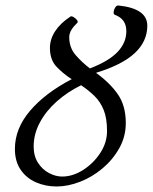

<svg xmlns="http://www.w3.org/2000/svg" viewBox="-20 -668 554 696"><path d="M185 8Q145 8 110.5 -7Q76 -22 55 -52.5Q34 -83 34 -128Q34 -202 89 -266.5Q144 -331 240 -381Q210 -400 185.5 -425.5Q161 -451 161 -494Q161 -526 180 -555Q199 -584 234 -607Q238 -611 246 -606.5Q254 -602 259 -595.5Q264 -589 260 -585Q247 -573 239 -560Q231 -547 231 -533Q231 -495 254.5 -468Q278 -441 306 -420Q374 -446 406 -479.5Q438 -513 438 -555Q438 -599 397 -614Q391 -616 392 -625Q393 -634 398 -641.5Q403 -649 410 -648Q514 -637 514 -575Q514 -518 468.5 -475.5Q423 -433 328 -404Q378 -368 407 -326.5Q436 -285 436 -222Q436 -173 412.5 -131Q389 -89 351.5 -57.5Q314 -26 270 -9Q226 8 185 8ZM102 -137Q102 -102 118 -77.5Q134 -53 158 -40.5Q182 -28 205 -28Q244 -28 281.5 -52Q319 -76 343.5 -113.5Q368 -151 368 -193Q368 -239 356 -269Q344 -299 322.5 -320Q301 -341 274 -359Q225 -335 186 -300.5Q147 -266 124.5 -224Q102 -182 102 -137Z"/></svg>

Font: Junicode SmExp
Style: Italic
Weight: 400
Width: 6
Italic angle: -11°
Designer: Peter S. Baker
Version: Version 2.205; ttfautohint (v1.8.4)